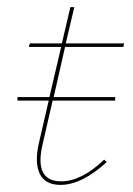

<svg xmlns="http://www.w3.org/2000/svg" viewBox="-20 -513 375 540"><path d="M327 -381H163L131 -240H304V-230H128L100 -108Q75 -3 152 -3Q209 -3 273 -64L280 -57Q210 7 150 7Q107 7 92 -24Q77 -55 89 -109L117 -230H29V-240H119L152 -381H61L64 -391H154L178 -493H189L165 -391H329Z"/></svg>

Font: EauTestInfant Hairline
Style: Italic
Weight: 250
Italic angle: -12°
Designer: Christian Thalmann (Catharsis Fonts)
Version: Version 0.001;PS 000.001;hotconv 1.0.88;makeotf.lib2.5.64775